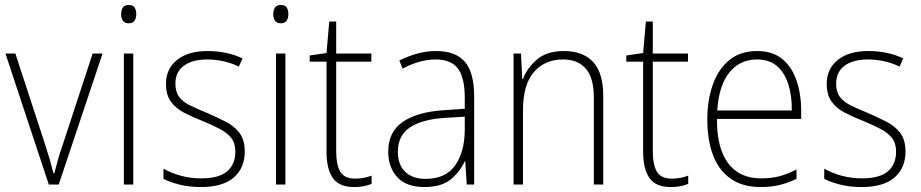

<svg xmlns="http://www.w3.org/2000/svg" viewBox="-20 -745 3717 775"><path d="M177 0 2 -529H42L163 -159Q183 -98 196 -45H199Q206 -71 213.5 -98.5Q221 -126 232 -157L354 -529H394L217 0Z M499 -725Q517 -725 523.5 -714.5Q530 -704 530 -688Q530 -672 523 -661.5Q516 -651 499 -651Q483 -651 476 -661.5Q469 -672 469 -688Q469 -704 476 -714.5Q483 -725 499 -725ZM518 -529V0H480V-529Z M968 -133Q968 -67 923.5 -28.5Q879 10 791 10Q743 10 704 0Q665 -10 640 -23V-64Q672 -46 711 -35.5Q750 -25 791 -25Q864 -25 897 -53.5Q930 -82 930 -133Q930 -167 913.5 -188Q897 -209 867.5 -224.5Q838 -240 799 -256Q756 -273 722.5 -290.5Q689 -308 669.5 -335Q650 -362 650 -407Q650 -467 694.5 -503Q739 -539 818 -539Q859 -539 895 -531Q931 -523 959 -509L944 -476Q919 -489 885 -497Q851 -505 817 -505Q757 -505 722.5 -480Q688 -455 688 -407Q688 -374 703.5 -353.5Q719 -333 748 -319Q777 -305 816 -289Q857 -271 891.5 -253.5Q926 -236 947 -208Q968 -180 968 -133Z M1113 -725Q1131 -725 1137.5 -714.5Q1144 -704 1144 -688Q1144 -672 1137 -661.5Q1130 -651 1113 -651Q1097 -651 1090 -661.5Q1083 -672 1083 -688Q1083 -704 1090 -714.5Q1097 -725 1113 -725ZM1132 -529V0H1094V-529Z M1414 -24Q1433 -24 1450 -27.5Q1467 -31 1480 -36V-3Q1466 3 1449 6.5Q1432 10 1409 10Q1349 10 1323.5 -26.5Q1298 -63 1298 -133V-496H1230V-521L1298 -531L1309 -658H1337V-529H1479V-496H1337V-135Q1337 -80 1353.5 -52Q1370 -24 1414 -24Z M1741 -539Q1819 -539 1856.5 -495.5Q1894 -452 1894 -355V0H1864L1858 -94H1856Q1837 -52 1799.5 -21Q1762 10 1693 10Q1620 10 1583.5 -30Q1547 -70 1547 -133Q1547 -212 1605 -252.5Q1663 -293 1770 -300L1856 -306V-349Q1856 -434 1827.5 -469.5Q1799 -505 1739 -505Q1707 -505 1674 -496Q1641 -487 1605 -468L1592 -501Q1626 -518 1663.5 -528.5Q1701 -539 1741 -539ZM1773 -269Q1683 -263 1634.5 -230.5Q1586 -198 1586 -133Q1586 -80 1615.5 -51.5Q1645 -23 1698 -23Q1778 -23 1816.5 -76.5Q1855 -130 1856 -219V-274Z M2256 -539Q2333 -539 2374 -495Q2415 -451 2415 -356V0H2377V-351Q2377 -431 2344.5 -468Q2312 -505 2253 -505Q2179 -505 2135 -454Q2091 -403 2091 -300V0H2053V-529H2083L2088 -426H2091Q2107 -470 2147 -504.5Q2187 -539 2256 -539Z M2692 -24Q2711 -24 2728 -27.5Q2745 -31 2758 -36V-3Q2744 3 2727 6.5Q2710 10 2687 10Q2627 10 2601.5 -26.5Q2576 -63 2576 -133V-496H2508V-521L2576 -531L2587 -658H2615V-529H2757V-496H2615V-135Q2615 -80 2631.5 -52Q2648 -24 2692 -24Z M3036 -539Q3099 -539 3138 -506.5Q3177 -474 3195.5 -419Q3214 -364 3214 -297V-265H2874Q2873 -149 2918.5 -87Q2964 -25 3052 -25Q3092 -25 3124 -33Q3156 -41 3195 -61V-23Q3162 -7 3127.5 1.5Q3093 10 3051 10Q2977 10 2929 -24Q2881 -58 2858 -119Q2835 -180 2835 -262Q2835 -341 2857.5 -404Q2880 -467 2924.5 -503Q2969 -539 3036 -539ZM3036 -505Q2967 -505 2924.5 -453Q2882 -401 2875 -299H3176Q3177 -358 3162 -405Q3147 -452 3116 -478.5Q3085 -505 3036 -505Z M3635 -133Q3635 -67 3590.5 -28.5Q3546 10 3458 10Q3410 10 3371 0Q3332 -10 3307 -23V-64Q3339 -46 3378 -35.5Q3417 -25 3458 -25Q3531 -25 3564 -53.5Q3597 -82 3597 -133Q3597 -167 3580.5 -188Q3564 -209 3534.5 -224.5Q3505 -240 3466 -256Q3423 -273 3389.5 -290.5Q3356 -308 3336.5 -335Q3317 -362 3317 -407Q3317 -467 3361.5 -503Q3406 -539 3485 -539Q3526 -539 3562 -531Q3598 -523 3626 -509L3611 -476Q3586 -489 3552 -497Q3518 -505 3484 -505Q3424 -505 3389.5 -480Q3355 -455 3355 -407Q3355 -374 3370.5 -353.5Q3386 -333 3415 -319Q3444 -305 3483 -289Q3524 -271 3558.5 -253.5Q3593 -236 3614 -208Q3635 -180 3635 -133Z"/></svg>

Font: Noto Sans Ethiopic SemiCondensed ExtraLight
Style: Regular
Weight: 200
Width: 4
Designer: Monotype Design Team
Foundry: Monotype Imaging Inc.
Version: Version 2.102; ttfautohint (v1.8.4.7-5d5b)